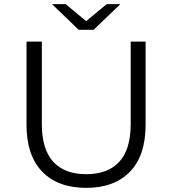

<svg xmlns="http://www.w3.org/2000/svg" viewBox="-20 -901 832 927"><path d="M108 -299V-700H182V-302Q182 -180 237 -120Q292 -60 396 -60Q501 -60 556 -120Q611 -180 611 -302V-700H683V-299Q683 -150 607.5 -72Q532 6 396 6Q260 6 184 -72Q108 -150 108 -299ZM561 -881 432 -757H360L231 -881H297L396 -799L495 -881Z"/></svg>

Font: Idrija
Style: Regular
Weight: 400
Designer: Julieta Ulanovsky
Foundry: Julieta Ulanovsky
Version: Version 7.200